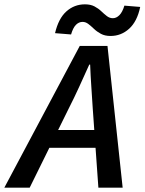

<svg xmlns="http://www.w3.org/2000/svg" viewBox="-76 -866 667 886"><path d="M-56 0 292 -654H420L490 0H378L352 -365Q349 -415 345.5 -465Q342 -515 340 -568H336Q312 -515 289.5 -465.5Q267 -416 241 -365L61 0ZM108 -184 128 -266H421L402 -184ZM434 -700Q408 -700 389.5 -710Q371 -720 357.5 -733Q344 -746 331.5 -755.5Q319 -765 305 -765Q288 -765 274.5 -751.5Q261 -738 252 -707L178 -713Q194 -781 230.5 -813.5Q267 -846 316 -846Q342 -846 360 -836.5Q378 -827 391.5 -814Q405 -801 417.5 -791.5Q430 -782 445 -782Q461 -782 475 -796Q489 -810 498 -840L571 -834Q557 -767 520 -733.5Q483 -700 434 -700Z"/></svg>

Font: Source Sans 3 SemiBold
Style: Italic
Weight: 600
Italic angle: -11°
Designer: Paul D. Hunt
Foundry: Adobe
Version: Version 3.046;hotconv 1.0.118;makeotfexe 2.5.65603